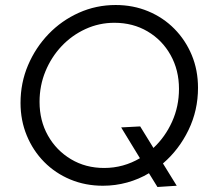

<svg xmlns="http://www.w3.org/2000/svg" viewBox="-20 -731 833 767"><path d="M391 11Q321 11 261 -14Q201 -39 156.5 -84Q112 -129 87 -189.5Q62 -250 62 -320Q62 -400 92 -470.5Q122 -541 174 -595Q226 -649 295 -680Q364 -711 442 -711Q512 -711 572 -686Q632 -661 676.5 -616Q721 -571 746 -511Q771 -451 771 -380Q771 -290 733 -211.5Q695 -133 631 -78L686 11L609 16L575 -39Q535 -15 488 -2Q441 11 391 11ZM396 -60Q435 -60 471 -70Q507 -80 539 -99L464 -222L540 -226L593 -140Q640 -184 667.5 -245Q695 -306 695 -376Q695 -451 661.5 -511Q628 -571 569.5 -605.5Q511 -640 437 -640Q376 -640 321.5 -615Q267 -590 226 -546.5Q185 -503 161.5 -446Q138 -389 138 -324Q138 -249 171.5 -189.5Q205 -130 263.5 -95Q322 -60 396 -60Z"/></svg>

Font: Red Hat Display
Style: Italic
Weight: 300
Italic angle: -12°
Designer: Pentagram, MCKL
Foundry: Pentagram, MCKL
Version: Version 1.023